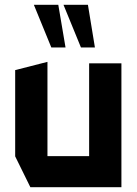

<svg xmlns="http://www.w3.org/2000/svg" viewBox="-20 -777 567 797"><path d="M350 0V-514H484V0H351ZM106 0 43 -128V-129H350V0ZM43 -129V-486L176 -520H177V-129ZM316 -580 244 -756V-757H345L374 -580ZM193 -580 121 -756V-757H222L252 -580Z"/></svg>

Font: Foldit SemiBold
Style: Regular
Weight: 600
Version: Version 1.003